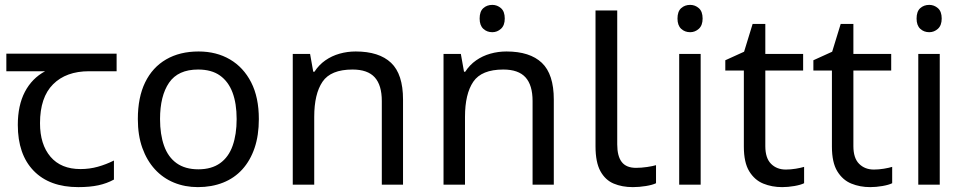

<svg xmlns="http://www.w3.org/2000/svg" viewBox="-20 -757 3957 787"><path d="M301 10Q183 10 118 -57Q53 -124 53 -245Q53 -325 82 -380.5Q111 -436 165 -465H6V-537H458V-465H345Q251 -465 197.5 -411.5Q144 -358 144 -252Q144 -165 187 -114.5Q230 -64 310 -64Q347 -64 381 -73.5Q415 -83 447 -99V-21Q418 -5 383 2.5Q348 10 301 10Z M1041 -269Q1041 -202 1023.5 -150.5Q1006 -99 973.5 -63Q941 -27 894.5 -8.5Q848 10 791 10Q738 10 693 -8.5Q648 -27 615 -63Q582 -99 563.5 -150.5Q545 -202 545 -269Q545 -358 575 -419.5Q605 -481 661 -513.5Q717 -546 794 -546Q867 -546 922.5 -513.5Q978 -481 1009.5 -419.5Q1041 -358 1041 -269ZM636 -269Q636 -206 652.5 -159.5Q669 -113 704 -88Q739 -63 793 -63Q847 -63 882 -88Q917 -113 933.5 -159.5Q950 -206 950 -269Q950 -333 933 -378Q916 -423 881.5 -447.5Q847 -472 792 -472Q710 -472 673 -418Q636 -364 636 -269Z M1438 -546Q1534 -546 1583 -499.5Q1632 -453 1632 -349V0H1545V-343Q1545 -408 1516 -440Q1487 -472 1425 -472Q1336 -472 1302 -422Q1268 -372 1268 -278V0H1180V-536H1251L1264 -463H1269Q1287 -491 1313.5 -509.5Q1340 -528 1372 -537Q1404 -546 1438 -546Z M1998 -737Q2018 -737 2033.5 -723.5Q2049 -710 2049 -681Q2049 -653 2033.5 -639Q2018 -625 1998 -625Q1976 -625 1961 -639Q1946 -653 1946 -681Q1946 -710 1961 -723.5Q1976 -737 1998 -737ZM2056 -546Q2152 -546 2201 -499.5Q2250 -453 2250 -349V0H2163V-343Q2163 -408 2134 -440Q2105 -472 2043 -472Q1954 -472 1920 -422Q1886 -372 1886 -278V0H1798V-536H1869L1882 -463H1887Q1905 -491 1931.5 -509.5Q1958 -528 1990 -537Q2022 -546 2056 -546Z M2574 10Q2530 10 2495.5 -4.5Q2461 -19 2441 -55.5Q2421 -92 2421 -157V-714H2510V-165Q2510 -117 2528.5 -93Q2547 -69 2587 -69Q2609 -69 2632.5 -72.5Q2656 -76 2669 -80V-6Q2655 1 2627.5 5.5Q2600 10 2574 10Z M2852 -536V0H2764V-536ZM2809 -737Q2829 -737 2844.5 -723.5Q2860 -710 2860 -681Q2860 -653 2844.5 -639Q2829 -625 2809 -625Q2787 -625 2772 -639Q2757 -653 2757 -681Q2757 -710 2772 -723.5Q2787 -737 2809 -737Z M3201 -62Q3221 -62 3242 -65.5Q3263 -69 3276 -73V-6Q3262 1 3236 5.5Q3210 10 3186 10Q3144 10 3108.5 -4.5Q3073 -19 3051 -55Q3029 -91 3029 -156V-468H2953V-510L3030 -545L3065 -659H3117V-536H3272V-468H3117V-158Q3117 -109 3140.5 -85.5Q3164 -62 3201 -62Z M3562 -62Q3582 -62 3603 -65.5Q3624 -69 3637 -73V-6Q3623 1 3597 5.5Q3571 10 3547 10Q3505 10 3469.5 -4.5Q3434 -19 3412 -55Q3390 -91 3390 -156V-468H3314V-510L3391 -545L3426 -659H3478V-536H3633V-468H3478V-158Q3478 -109 3501.5 -85.5Q3525 -62 3562 -62Z M3832 -536V0H3744V-536ZM3789 -737Q3809 -737 3824.5 -723.5Q3840 -710 3840 -681Q3840 -653 3824.5 -639Q3809 -625 3789 -625Q3767 -625 3752 -639Q3737 -653 3737 -681Q3737 -710 3752 -723.5Q3767 -737 3789 -737Z"/></svg>

Font: lgurmukhi25
Style: Book
Weight: 400
Designer: Jelle Bosma - Monotype Design Team
Foundry: Monotype Imaging Inc.
Version: Version 2.003